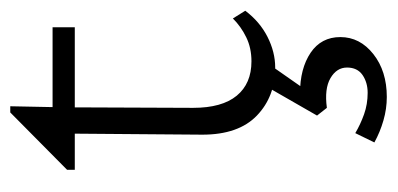

<svg xmlns="http://www.w3.org/2000/svg" viewBox="-214 -320 752 363"><g transform="rotate(-90 161.5 -138.0)"><path d="M323.2 -49.8Q302.7 -22.5 273.9 -7.8Q245.1 6.8 215.8 6.8Q161.1 6.8 125 -27.8Q88.9 -62.5 88.9 -130.9L90.8 -372.1H22.5V-386.7L130.9 -494.1H142.6L140.6 -393.6L139.6 -148.4Q139.6 -93.8 162.6 -65.9Q185.5 -38.1 227.5 -38.1Q252.9 -38.1 272.9 -47.9Q293 -57.6 308.6 -73.2ZM116.2 -372.1V-414.1H292V-372.1ZM160.2 217.8Q137.7 217.8 115.7 211.4Q93.8 205.1 74.2 194.3L91.8 158.2Q108.4 168 127.4 174.8Q146.5 181.6 168 181.6Q187.5 181.6 201.7 171.9Q215.8 162.1 215.8 142.6Q215.8 123 195.8 111.3Q175.8 99.6 139.6 104.5L125 85.9L181.6 -12.7H227.5L159.2 85L167 53.7Q213.9 53.7 243.7 73.7Q273.4 93.8 273.4 129.9Q273.4 167 241.2 192.4Q209 217.8 160.2 217.8Z"/></g></svg>

Font: Crimson Pro ExtraLight
Style: Regular
Weight: 250
Designer: Jacques Le Bailly
Foundry: Baron von Fonthausen
Version: Version 1.003